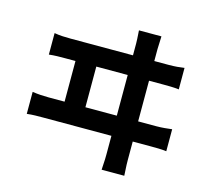

<svg xmlns="http://www.w3.org/2000/svg" viewBox="-117 -930 1233 1122"><g transform="rotate(15 500.0 -368.5)"><path d="M117 -647V-517C151 -521 186 -521 216 -521H277V-275H180C149 -275 114 -277 82 -282V-149C115 -153 150 -153 180 -153H593V-40C593 -30 593 -2 589 53H726C722 -4 722 -34 722 -42V-153H833C856 -153 898 -153 926 -149V-282C900 -279 868 -275 833 -275H722V-521H810C832 -521 874 -521 903 -517V-647C877 -643 845 -640 810 -640H722V-712C722 -725 723 -749 725 -790H589C592 -744 593 -726 593 -712V-640H216C185 -640 149 -641 117 -647ZM593 -275H403V-521H593Z"/></g></svg>

Font: Noto Sans TC
Style: Bold
Weight: 700
Designer: Ryoko NISHIZUKA 西塚涼子 (kana, bopomofo & ideographs); Paul D. Hunt (Latin, Greek & Cyrillic); Sandoll Communications 산돌커뮤니
Foundry: Adobe
Version: Version 2.004;hotconv 1.0.118;makeotfexe 2.5.65603